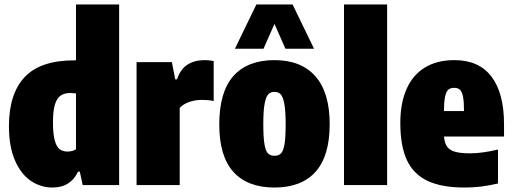

<svg xmlns="http://www.w3.org/2000/svg" viewBox="-20 -828 2290 859"><path d="M20 -264Q20 -408.5 90.5 -483.2Q161 -558 312 -558H320V-808H513V0H350L337 -60H329Q313.5 -26 284.8 -7.5Q256 11 215 11Q162 11 117.8 -19Q73.5 -49 46.8 -110.8Q20 -172.5 20 -264ZM320 -160V-410Q304 -412 296 -412Q268.5 -412 251.5 -400.5Q234.5 -389 225.8 -360.5Q217 -332 217 -281Q217 -229 224.8 -200.2Q232.5 -171.5 246.5 -160.8Q260.5 -150 282 -150Q303.5 -150 320 -160Z M591 -550H749L764 -473H772Q787.5 -519 819 -539Q850.5 -559 895 -559Q914 -559 936 -555V-376Q915 -381 882 -381Q851.5 -381 824.5 -371Q797.5 -361 784 -345V0H591Z M961 -271Q961 -416.5 1024.2 -487.8Q1087.5 -559 1208 -559Q1327.5 -559 1391.2 -486.5Q1455 -414 1455 -273Q1455 -130 1391.8 -59.5Q1328.5 11 1208 11Q1087.5 11 1024.2 -59Q961 -129 961 -271ZM1258 -271Q1258 -331 1252.2 -362.8Q1246.5 -394.5 1236 -405.8Q1225.5 -417 1208 -417Q1190.5 -417 1180 -405.8Q1169.5 -394.5 1163.8 -363.2Q1158 -332 1158 -273Q1158 -213.5 1163.2 -182.8Q1168.5 -152 1179 -141.5Q1189.5 -131 1208 -131Q1226.5 -131 1237 -141.5Q1247.5 -152 1252.8 -182.2Q1258 -212.5 1258 -271ZM1385 -610H1257L1208 -721L1159 -610H1031L1127 -808H1289Z M1519 0V-808H1712V0Z M2235 -217H1966.5Q1969 -188 1980.2 -172Q1991.5 -156 2015.8 -149Q2040 -142 2083 -142Q2136.5 -142 2208 -159V-7Q2166 2.5 2131 6.8Q2096 11 2058 11Q1955.5 11 1892.5 -19Q1829.5 -49 1800.2 -112.2Q1771 -175.5 1771 -278Q1771 -366.5 1798.8 -429.5Q1826.5 -492.5 1880.8 -525.8Q1935 -559 2013 -559Q2123 -559 2179 -485Q2235 -411 2235 -272ZM1966 -331H2056Q2056 -373 2051.5 -395.5Q2047 -418 2037.8 -426.5Q2028.5 -435 2012 -435Q1995 -435 1985.5 -426.5Q1976 -418 1971.2 -395.5Q1966.5 -373 1966 -331Z"/></svg>

Font: Encode Sans Condensed Black
Style: Regular
Weight: 900
Width: 3
Designer: Multiple Designers
Foundry: Impallari Type
Version: Version 2.000